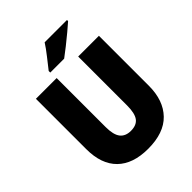

<svg xmlns="http://www.w3.org/2000/svg" viewBox="-258 -1064 1211 1211"><g transform="rotate(-45 347.5 -458.5)"><path d="M629 -269Q629 -138 557.5 -64Q486 10 345 10Q210 10 138.5 -60.5Q67 -131 67 -265V-714H252V-277Q252 -208 276 -177.5Q300 -147 348 -147Q399 -147 421.5 -177.5Q444 -208 444 -278V-714H629ZM557 -917Q537 -899 503.5 -871Q470 -843 434 -814.5Q398 -786 372 -767H248V-781Q273 -813 305 -853.5Q337 -894 358 -927H557Z"/></g></svg>

Font: Noto Sans Sinhala UI SemiCondensed Black
Style: Regular
Weight: 900
Width: 4
Designer: Jelle Bosma - Monotype Design Team
Foundry: Monotype Imaging Inc.
Version: Version 2.006; ttfautohint (v1.8.4.7-5d5b)